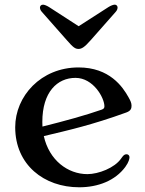

<svg xmlns="http://www.w3.org/2000/svg" viewBox="-20 -794 623 826"><path d="M45.4 -246.6C45.4 -85 169.4 11.7 320.8 11.7C402.3 11.7 475.6 -17.1 519 -75.7C534.7 -97.2 537.1 -111.8 537.1 -117.7C537.1 -125 531.7 -130.4 524.4 -130.4C514.6 -130.4 510.3 -125 500.5 -111.3C473.1 -71.8 403.8 -44.9 356 -44.9C271.5 -44.9 191.4 -105 168.5 -208.5C274.9 -233.9 374 -255.9 523.4 -310.1C543.5 -317.4 545.9 -328.1 545.9 -339.4C545.9 -350.6 541.5 -360.4 533.2 -375C507.8 -420.9 451.2 -503.9 317.9 -503.9C155.8 -503.9 45.4 -379.9 45.4 -246.6ZM162.6 -249.5C162.1 -255.9 162.1 -262.7 162.1 -269.5C162.1 -398.4 226.6 -459 304.7 -459C381.8 -459 429.2 -372.6 429.2 -336.9C429.2 -331.1 427.7 -325.7 417.5 -322.3C347.7 -297.9 258.3 -273.4 162.6 -249.5ZM317.9 -583.5C331.1 -583.5 343.8 -590.8 370.6 -621.6L477.5 -742.7C483.9 -749.5 485.8 -756.8 485.8 -761.7C485.8 -767.1 482.4 -773.9 473.1 -773.9C468.3 -773.9 457.5 -770.5 446.8 -763.7L318.4 -681.2L190.9 -763.7C180.2 -770.5 169.9 -773.9 165 -773.9C155.8 -773.9 151.9 -767.1 151.9 -761.7C151.9 -756.8 153.8 -749.5 160.2 -742.7L267.1 -621.6C295.4 -588.9 304.2 -583.5 317.9 -583.5Z"/></svg>

Font: Stoke
Style: Light
Weight: 300
Designer: Nicole Fally
Foundry: Nicole Fally
Version: Version 1.001